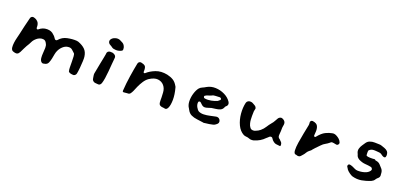

<svg xmlns="http://www.w3.org/2000/svg" viewBox="4 -953 3217 1528"><g transform="rotate(20 1612.0 -189.0)"><path d="M625 -164Q627 -154 626 -126Q625 -98 622 -67Q619 -36 615 -16Q614 -11 611 -7Q608 -3 604 0Q597 6 586 4Q556 2 549 -11V-14Q546 -22 545.5 -43.5Q545 -65 545 -90.5Q545 -116 543.5 -136.5Q542 -157 536 -161Q528 -169 513 -182Q498 -195 475 -191Q455 -189 436 -172.5Q417 -156 406 -133Q399 -119 395.5 -100.5Q392 -82 388 -61Q384 -42 377 -25Q370 -8 353 -3Q342 0 334.5 1Q327 2 319 -5Q308 -16 306 -35.5Q304 -55 306 -77.5Q308 -100 308.5 -121.5Q309 -143 301 -156Q291 -178 274.5 -181Q258 -184 242.5 -178Q227 -172 218 -164Q197 -147 188 -127.5Q179 -108 164 -85Q158 -76 150 -58Q142 -40 133.5 -24Q125 -8 115 -4Q107 0 94 -3Q81 -6 73 -10Q62 -18 60 -36Q58 -54 61 -76.5Q64 -99 69.5 -120Q75 -141 78 -155Q86 -190 94.5 -228.5Q103 -267 113 -303Q115 -312 123.5 -317Q132 -322 140 -319Q160 -315 175.5 -299.5Q191 -284 190 -249Q190 -243 195.5 -240Q201 -237 205 -241Q235 -267 272.5 -267Q310 -267 331 -244Q340 -237 345.5 -229.5Q351 -222 355 -216Q358 -210 365.5 -209Q373 -208 378 -214Q405 -246 446 -254.5Q487 -263 523 -261Q528 -260 531.5 -259.5Q535 -259 539 -258Q577 -244 598.5 -222.5Q620 -201 625 -164Z M896 -325Q896 -324 896 -321Q896 -318 895 -316Q894 -314 891.5 -311.5Q889 -309 886 -308Q858 -294 829 -300Q814 -301 803 -311Q797 -315 791.5 -318Q786 -321 780 -325Q771 -332 769 -343Q767 -354 774 -364Q782 -375 793.5 -380.5Q805 -386 818 -388Q838 -390 854 -380Q857 -379 859 -377.5Q861 -376 864 -375Q883 -367 891 -348Q896 -339 896 -325ZM855 -230Q853 -211 850.5 -181.5Q848 -152 845.5 -120Q843 -88 838.5 -59.5Q834 -31 828 -13Q819 11 796 6Q790 5 784.5 5Q779 5 774 4Q751 -3 749 -25Q747 -36 745.5 -46.5Q744 -57 745 -65Q747 -74 751.5 -99Q756 -124 762 -154Q768 -184 773 -208.5Q778 -233 779 -241V-244Q779 -255 786 -262Q793 -269 803 -270Q813 -270 821.5 -269.5Q830 -269 836 -265Q860 -255 855 -230Z M1390 -180Q1405 -125 1404.5 -81Q1404 -37 1393.5 -13Q1383 11 1365 6Q1360 4 1348 3.5Q1336 3 1326 -3Q1316 -9 1314 -26Q1313 -38 1313 -46Q1313 -54 1313 -68Q1313 -82 1311 -109Q1309 -143 1289.5 -166Q1270 -189 1238 -192.5Q1206 -196 1165 -169Q1145 -155 1129.5 -131Q1114 -107 1103 -82.5Q1092 -58 1085 -40Q1079 -27 1071 -16Q1063 -5 1045 -6Q1034 -6 1019.5 -3.5Q1005 -1 1006 -14Q1010 -77 1020 -141.5Q1030 -206 1040 -255Q1042 -265 1049.5 -270Q1057 -275 1065 -274Q1088 -270 1100 -260Q1112 -250 1110 -211Q1109 -206 1114.5 -203.5Q1120 -201 1124 -205Q1152 -231 1195.5 -248Q1239 -265 1294 -254Q1325 -247 1347 -233.5Q1369 -220 1385 -191Q1389 -186 1390 -180Z M1825 -219Q1839 -198 1823 -180Q1822 -180 1821.5 -179.5Q1821 -179 1820 -179Q1812 -171 1809 -161Q1801 -145 1785 -138.5Q1769 -132 1750 -130Q1731 -128 1714 -125Q1703 -122 1694 -118.5Q1685 -115 1675 -113Q1651 -107 1635 -123Q1631 -127 1627 -130.5Q1623 -134 1619 -138Q1613 -143 1606 -140.5Q1599 -138 1599 -130Q1597 -111 1607.5 -91.5Q1618 -72 1631 -64Q1650 -55 1675 -56Q1700 -57 1726 -63Q1752 -69 1773 -73Q1781 -75 1790.5 -72Q1800 -69 1805 -61Q1806 -60 1807.5 -58Q1809 -56 1809 -54Q1814 -44 1810.5 -34Q1807 -24 1798 -19Q1798 -18 1797 -18Q1796 -18 1795 -16Q1791 -12 1785 -9.5Q1779 -7 1774 -5Q1757 -1 1741.5 1.5Q1726 4 1706 6Q1698 9 1690 6Q1665 2 1638 -1Q1611 -4 1588.5 -14.5Q1566 -25 1553 -51Q1552 -53 1550.5 -55Q1549 -57 1548 -60Q1532 -82 1531 -115.5Q1530 -149 1540 -182Q1550 -215 1565 -234Q1576 -247 1590 -252.5Q1604 -258 1620 -268Q1653 -287 1693 -285.5Q1733 -284 1769 -266.5Q1805 -249 1825 -219ZM1760 -221Q1759 -224 1756 -225.5Q1753 -227 1750 -228Q1735 -228 1714.5 -226.5Q1694 -225 1691 -223Q1689 -221 1683 -219Q1670 -213 1656.5 -209.5Q1643 -206 1633 -199Q1626 -195 1628.5 -187Q1631 -179 1639 -178Q1665 -174 1693 -179.5Q1721 -185 1743 -195Q1752 -201 1760 -209Q1765 -216 1760 -221Z M2335 -38Q2336 -27 2331 -26.5Q2326 -26 2317 -28Q2305 -29 2295.5 -30.5Q2286 -32 2275 -40Q2262 -49 2254 -63Q2250 -71 2242 -72Q2234 -73 2227 -68Q2222 -63 2217 -58.5Q2212 -54 2206 -49Q2190 -32 2168 -18.5Q2146 -5 2117 3Q2106 6 2090 4Q2080 1 2071 -2Q2062 -5 2054 -5Q2047 -5 2041 -7Q2035 -9 2030 -11Q1995 -30 1975.5 -71.5Q1956 -113 1951.5 -163Q1947 -213 1957 -256Q1960 -267 1968.5 -273Q1977 -279 1987 -279Q1993 -279 1999 -278Q2005 -277 2012 -273Q2019 -269 2028 -264Q2037 -259 2041 -253Q2048 -244 2045 -235Q2042 -226 2041 -216Q2041 -209 2040.5 -196.5Q2040 -184 2040 -176Q2040 -160 2041 -144.5Q2042 -129 2046 -114Q2050 -96 2062 -81Q2064 -80 2064 -79.5Q2064 -79 2065 -78Q2072 -71 2084.5 -70.5Q2097 -70 2105 -74Q2129 -83 2144 -96Q2164 -113 2177 -134Q2190 -155 2206 -174Q2218 -187 2225.5 -202Q2233 -217 2241 -229Q2247 -237 2257 -240.5Q2267 -244 2276 -239Q2292 -232 2298.5 -219.5Q2305 -207 2300 -186Q2297 -171 2297.5 -156Q2298 -141 2296 -126Q2295 -116 2294.5 -104.5Q2294 -93 2301 -84Q2304 -81 2307.5 -79Q2311 -77 2314 -74Q2316 -70 2318 -69Q2320 -68 2322 -65Q2328 -61 2331.5 -53.5Q2335 -46 2335 -38Z M2766 -218Q2771 -208 2764.5 -199Q2758 -190 2748 -191Q2737 -193 2724.5 -195.5Q2712 -198 2704 -195Q2703 -194 2690.5 -184Q2678 -174 2668 -169Q2647 -158 2631.5 -140.5Q2616 -123 2600 -108Q2596 -103 2591.5 -98.5Q2587 -94 2583 -89Q2579 -82 2573 -77.5Q2567 -73 2561 -68Q2556 -64 2551.5 -58.5Q2547 -53 2544 -48Q2538 -37 2530.5 -28.5Q2523 -20 2515 -11Q2510 -4 2500.5 -2Q2491 0 2483 -3Q2477 -6 2470 -6Q2456 -9 2454.5 -35.5Q2453 -62 2459 -101.5Q2465 -141 2473.5 -183.5Q2482 -226 2489 -261Q2491 -272 2489 -281Q2487 -290 2493 -297Q2499 -304 2508 -303Q2526 -301 2539 -293Q2552 -285 2557.5 -264Q2563 -243 2558 -200Q2557 -193 2563.5 -190.5Q2570 -188 2574 -194Q2605 -233 2634 -247Q2663 -261 2688 -265Q2705 -269 2724 -259Q2738 -252 2749.5 -241.5Q2761 -231 2766 -218Z M3163 -90Q3168 -66 3149 -53Q3145 -49 3141.5 -45.5Q3138 -42 3136 -38Q3131 -29 3123.5 -23.5Q3116 -18 3108 -14Q3071 1 3033.5 7.5Q2996 14 2956 3Q2946 0 2930 -11Q2914 -22 2904 -34Q2902 -38 2897.5 -44.5Q2893 -51 2889 -58Q2887 -66 2892 -73Q2897 -80 2907 -78Q2921 -75 2932 -70Q2943 -65 2953 -60Q2965 -54 2977 -54Q3007 -53 3035.5 -61.5Q3064 -70 3078 -90Q3084 -98 3080 -107Q3076 -116 3068 -118Q3043 -123 3017.5 -124.5Q2992 -126 2963 -140Q2940 -153 2936 -173Q2935 -175 2934 -178.5Q2933 -182 2931 -185Q2927 -193 2926 -203Q2925 -213 2928 -223Q2933 -240 2942.5 -254Q2952 -268 2962 -283Q2973 -298 2989 -304Q3009 -312 3030.5 -311Q3052 -310 3069 -310Q3080 -310 3091 -306Q3105 -301 3119 -296Q3133 -291 3144 -280Q3151 -273 3153.5 -258Q3156 -243 3151.5 -233Q3147 -223 3131 -229Q3120 -234 3112.5 -240.5Q3105 -247 3092 -249Q3082 -250 3062.5 -251.5Q3043 -253 3034 -251Q3017 -248 3004 -234Q3003 -232 3002.5 -221.5Q3002 -211 3003 -201Q3004 -191 3006 -190Q3015 -185 3036.5 -184.5Q3058 -184 3074 -186Q3078 -186 3081 -183Q3082 -179 3088 -179Q3111 -176 3124 -162.5Q3137 -149 3149 -135Q3160 -122 3162 -104Q3162 -100 3162.5 -97Q3163 -94 3163 -90Z"/></g></svg>

Font: Slackside One
Style: Regular
Weight: 400
Version: Version 1.000